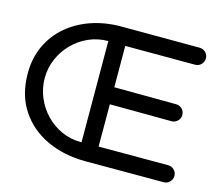

<svg xmlns="http://www.w3.org/2000/svg" viewBox="-99 -829 1111 958"><g transform="rotate(15 456.5 -350.0)"><path d="M415 -697.8 818.8 -696.8H819.8Q837.9 -696.8 850.8 -684.1Q863.8 -671.4 863.8 -652.8Q863.8 -634.8 850.8 -621.8Q837.9 -608.9 819.8 -608.9H818.8L459 -609.4L459.5 -396L778.8 -394H779.3Q797.4 -394 810.3 -381.3Q823.2 -368.7 823.2 -350.1Q823.2 -332 810.3 -319.1Q797.4 -306.2 779.3 -306.2H778.3L460 -308.1L460.4 -89.8H819.8Q837.9 -89.8 850.8 -77.1Q863.8 -64.5 863.8 -45.9Q863.8 -27.8 850.8 -14.9Q837.9 -2 819.8 -2H416.5Q305.7 -2 217 -43Q128.4 -84 76.4 -162.4Q24.4 -240.7 24.4 -352.5Q24.4 -431.2 54.2 -494.9Q84 -558.6 137.2 -604Q190.4 -649.4 261.5 -673.6Q332.5 -697.8 415 -697.8ZM370.6 -610.8Q316.9 -610.8 270 -589.8Q223.1 -568.8 187.7 -532.5Q152.3 -496.1 132.3 -449.5Q112.3 -402.8 112.3 -351.1Q112.3 -299.3 131.8 -252.2Q151.4 -205.1 186.5 -168Q221.7 -130.9 268.6 -109.6Q315.4 -88.4 370.1 -88.4Q371.1 -88.4 372.6 -88.4L371.1 -610.8Z"/></g></svg>

Font: Manjari
Style: Bold
Weight: 700
Designer: Santhosh Thottingal <santhosh.thottingal@gmail.com>
Version: Version 2.000